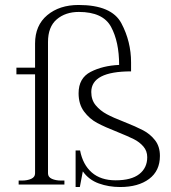

<svg xmlns="http://www.w3.org/2000/svg" viewBox="-20 -742 686 772"><path d="M479 -252Q527 -233 555.5 -218Q584 -203 603.5 -178Q623 -153 623 -115Q623 -55 579.5 -22.5Q536 10 463 10Q417 10 377 -4.5Q337 -19 313 -53L301 10H284V-137H302Q313 -80 349 -48.5Q385 -17 445 -17Q508 -17 540 -42Q572 -67 572 -110Q572 -135 556.5 -153Q541 -171 518 -182.5Q495 -194 453 -211Q402 -231 371 -247.5Q340 -264 318 -293.5Q296 -323 296 -367Q296 -428 344.5 -453Q393 -478 459 -481Q459 -574 426.5 -634Q394 -694 297 -694Q243 -694 208 -664Q173 -634 173 -573V-45Q173 -30 188.5 -23Q204 -16 226 -16H239V0H55V-16H68Q90 -16 105.5 -23Q121 -30 121 -45V-443H46V-470H121V-567Q121 -640 170 -681Q219 -722 296 -722Q429 -722 468 -648.5Q507 -575 507 -491V-455Q347 -455 347 -372Q347 -340 365 -318.5Q383 -297 409 -283Q435 -269 479 -252Z"/></svg>

Font: Taviraj ExtraLight
Style: Regular
Weight: 200
Designer: Katatrad Team
Foundry: CadsonDemak
Version: Version 1.030